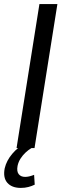

<svg xmlns="http://www.w3.org/2000/svg" viewBox="-40 -725 309 940"><path d="M41 0 153 -705H241L129 0ZM62 195Q18 195 -4 170Q-26 145 -17 99Q-8 61 20 28Q48 -5 92 -31L114 0Q100 8 85.5 21.5Q71 35 60.5 51.5Q50 68 46 87Q41 114 51.5 127.5Q62 141 83 141Q93 141 103.5 138.5Q114 136 127 131L130 179Q116 186 99 190.5Q82 195 62 195Z"/></svg>

Font: Nunito Sans 10pt Condensed Medium
Style: Italic
Weight: 500
Width: 3
Italic angle: -9°
Designer: Vernon Adams
Foundry: Vernon Adams
Version: Version 3.101;gftools[0.9.27]